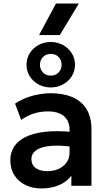

<svg xmlns="http://www.w3.org/2000/svg" viewBox="-20 -1044 602 1079"><path d="M213 15Q162 15 122.5 -4.5Q83 -24 60.5 -59.8Q38 -95.5 38 -144.5Q38 -186.5 59 -219.5Q80 -252.5 123.5 -274.2Q167 -296 234.8 -303.5Q302.5 -311 395.5 -301.5L397.5 -217Q336.5 -226.5 291 -225.5Q245.5 -224.5 215.8 -215Q186 -205.5 171.2 -189Q156.5 -172.5 156.5 -150.5Q156.5 -117.5 180.5 -99.8Q204.5 -82 246 -82Q281.5 -82 309.8 -95Q338 -108 354.5 -131.8Q371 -155.5 371 -188V-314.5Q371 -346 357.8 -369.2Q344.5 -392.5 317.5 -405.2Q290.5 -418 248 -418Q209 -418 170.8 -406.2Q132.5 -394.5 99 -370L64.5 -461.5Q112 -493 164.5 -506.5Q217 -520 266 -520Q336 -520 387.2 -498Q438.5 -476 466.2 -430.8Q494 -385.5 494 -316V0H381V-57Q356 -22.5 312 -3.8Q268 15 213 15ZM265.5 -552.5Q227.5 -552.5 196.5 -569.5Q165.5 -586.5 147.2 -615.2Q129 -644 129 -680Q129 -716 147.2 -745Q165.5 -774 196.5 -791Q227.5 -808 265.5 -808Q303 -808 334 -791Q365 -774 383.2 -745Q401.5 -716 401.5 -680Q401.5 -644 383.2 -615.2Q365 -586.5 334 -569.5Q303 -552.5 265.5 -552.5ZM265.5 -619Q293 -619 309.5 -636.8Q326 -654.5 326 -680Q326 -706 309.5 -723.5Q293 -741 265.5 -741Q238.5 -741 221.5 -723.5Q204.5 -706 204.5 -680Q204.5 -654.5 221.5 -636.8Q238.5 -619 265.5 -619ZM199.5 -847 294.5 -1024H423L316 -847Z"/></svg>

Font: Geologica Roman Medium
Style: Regular
Weight: 500
Designer: Sindre Bremnes, Frode Helland
Foundry: Monokrom Skriftforlag AS
Version: Version 1.010;gftools[0.9.28]